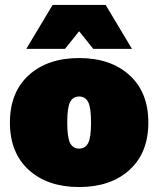

<svg xmlns="http://www.w3.org/2000/svg" viewBox="-20 -744 638 774"><path d="M512 -547H356L299 -618L242 -547H86L192 -724H406ZM96 -441Q172 -510 299 -510Q426 -510 502 -441Q578 -372 578 -250Q578 -128 502 -59Q426 10 299 10Q172 10 96 -59Q20 -128 20 -250Q20 -372 96 -441ZM335.5 -332.5Q324 -355 299 -355Q274 -355 262.5 -332.5Q251 -310 251 -250Q251 -190 262.5 -167.5Q274 -145 299 -145Q324 -145 335.5 -167.5Q347 -190 347 -250Q347 -310 335.5 -332.5Z"/></svg>

Font: Elaine Sans Black
Style: Regular
Weight: 900
Designer: Wei Huang
Foundry: Wei Huang
Version: Version 2.001;December 24, 2019;FontCreator 12.0.0.2547 64-b